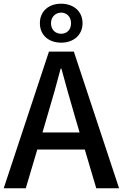

<svg xmlns="http://www.w3.org/2000/svg" viewBox="-20 -1015 662 1035"><path d="M310 -785C376 -785 425 -826 425 -890C425 -954 376 -995 310 -995C242 -995 195 -954 195 -890C195 -826 242 -785 310 -785ZM310 -833C280 -833 255 -853 255 -890C255 -925 280 -947 310 -947C339 -947 363 -925 363 -890C363 -853 339 -833 310 -833ZM0 0H119L181 -209H437L499 0H622L378 -737H244ZM209 -301 238 -400C262 -480 285 -561 307 -645H311C334 -562 356 -480 380 -400L409 -301Z"/></svg>

Font: Noto Sans JP Medium
Style: Regular
Weight: 500
Designer: Ryoko NISHIZUKA 西塚涼子 (kana, bopomofo & ideographs); Paul D. Hunt (Latin, Greek & Cyrillic); Sandoll Communications 산돌커뮤니
Foundry: Adobe
Version: Version 2.004;hotconv 1.0.118;makeotfexe 2.5.65603